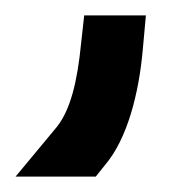

<svg xmlns="http://www.w3.org/2000/svg" viewBox="-49 -121 248 249"><path d="M56.2 -65 60.2 -101H140.2L136.2 -57C131.2 0 116.2 59 87.2 93L75.2 108H-28.8L25.2 43C42.2 21 51.2 -14 56.2 -65Z"/></svg>

Font: Nordica Plus
Style: NordicaClassicLtExt
Weight: 300
Version: Version 1.01